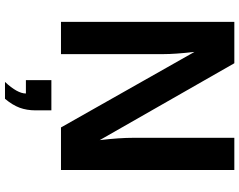

<svg xmlns="http://www.w3.org/2000/svg" viewBox="-114 -614 950 762"><g transform="rotate(90 361.0 -233.0)"><path d="M654.8 0H485.8L186 -529.8Q194.8 -453.6 194.8 -405.8V0H66.9V-688H231L536.1 -153.8Q526.9 -231 526.9 -288.1V-688H654.8ZM418 38.1V100.1Q418 135.7 407.5 164.1Q397 192.4 372.1 222.2H305.2Q351.1 172.9 351.1 139.2H297.9V38.1Z"/></g></svg>

Font: Libra Sans Modern
Style: Bold
Weight: 700
Foundry: Stefan Peev, Context Ltd
Version: Version 1.000